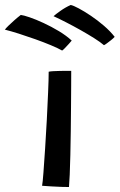

<svg xmlns="http://www.w3.org/2000/svg" viewBox="-112 -749 481 771"><path d="M165 2Q156.5 2 136.2 1.5Q116 1 93.8 -0.5Q71.5 -2 57 -3Q59.5 -16 62.5 -56.8Q65.5 -97.5 69.2 -153.2Q73 -209 76 -268.2Q79 -327.5 81.2 -379Q83.5 -430.5 83.5 -461Q89.5 -462.5 102 -463.2Q114.5 -464 128.8 -464.2Q143 -464.5 155.5 -464.5Q168 -464.5 174 -464.5Q174 -443 173.8 -404.8Q173.5 -366.5 173.2 -319Q173 -271.5 172.2 -221.8Q171.5 -172 170.5 -126.8Q169.5 -81.5 168 -47.5Q166.5 -13.5 165 2ZM-28.5 -689Q-18 -688 7 -679.5Q32 -671 63.2 -656.5Q94.5 -642 124.8 -623.8Q155 -605.5 176 -586Q172.5 -581.5 164.5 -572.8Q156.5 -564 148.8 -556Q141 -548 137.5 -546Q121 -555.5 92.2 -567.5Q63.5 -579.5 29.8 -591.5Q-4 -603.5 -36.2 -613.8Q-68.5 -624 -92.5 -630Q-88 -636 -77.8 -646Q-67.5 -656 -54.2 -667.8Q-41 -679.5 -28.5 -689ZM172 -729Q182.5 -727 204.5 -715.2Q226.5 -703.5 253.2 -685.5Q280 -667.5 305.5 -645.5Q331 -623.5 348.5 -601Q343 -595 334 -587.8Q325 -580.5 317 -574.8Q309 -569 305.5 -567.5Q291 -580 266 -595.8Q241 -611.5 211.8 -628Q182.5 -644.5 153.8 -659.2Q125 -674 103 -684Q110.5 -691 130.5 -705.2Q150.5 -719.5 172 -729Z"/></svg>

Font: Grandstander Thin
Style: Regular
Weight: 400
Version: Version 1.200